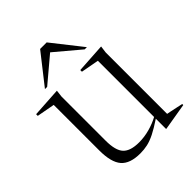

<svg xmlns="http://www.w3.org/2000/svg" viewBox="-216 -851 984 984"><g transform="rotate(-45 276.0 -359.0)"><path d="M149 -162.5Q149 -90.5 175.5 -62.5Q202 -34.5 264.5 -34.5Q303 -34.5 341.8 -45.2Q380.5 -56 410.5 -72.5V-480L313 -498V-510L474 -520L469 -482V-36.5Q475 -35.5 492.8 -31.8Q510.5 -28 529.8 -24Q549 -20 559.5 -17.5V-10L414 14.5H410.5V-60Q367.5 -31.5 337 -16.2Q306.5 -1 281.2 4.5Q256 10 229 10Q154.5 10 122.5 -27Q90.5 -64 90.5 -150V-480L-7 -498V-510L153.5 -520L149 -482ZM116 -569 244 -732H291.5L420 -569H404L268 -683.5L132 -569Z"/></g></svg>

Font: Newsreader Display Light
Style: Regular
Weight: 300
Designer: Hugues Gentile
Foundry: Production Type
Version: Version 1.001